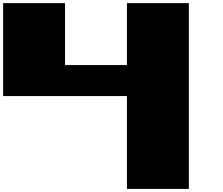

<svg xmlns="http://www.w3.org/2000/svg" viewBox="-20 -1220 1440 1240"><path d="M799.8 0V-599.6H0V-1199.7H399.9V-799.8H799.8V-1199.7H1199.7V0Z"/></svg>

Font: 8-bit HUD
Style: Regular
Weight: 400
Designer: lSPl
Foundry: https://fontstruct.com
Version: Version 1.0